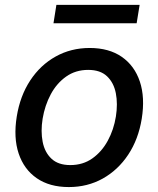

<svg xmlns="http://www.w3.org/2000/svg" viewBox="-20 -747 642 778"><path d="M258.9 11Q180.8 11 128.9 -24.9Q77.1 -60.7 55.6 -125Q34.1 -189.3 47.9 -274.9Q61.4 -358.7 102.6 -421.2Q143.8 -483.7 205.8 -518.1Q267.8 -552.6 343.4 -552.6Q421.5 -552.6 473.4 -516.7Q525.2 -480.8 546.7 -416.4Q568.2 -351.9 554.3 -265.6Q540.8 -182.5 499.5 -120.2Q458.1 -57.9 396.3 -23.4Q334.5 11 258.9 11ZM264.9 -78.1Q316.1 -78.1 354.2 -105.1Q392.4 -132.1 416.7 -176.8Q441.1 -221.6 449.6 -274.9Q457.7 -326.3 449.4 -369.1Q441.1 -411.9 413.7 -437.9Q386.4 -463.8 337.4 -463.8Q286.2 -463.8 247.9 -436.6Q209.5 -409.4 185.5 -364.5Q161.6 -319.6 152.7 -266Q144.5 -214.8 152.9 -172.2Q161.2 -129.6 188.6 -103.9Q215.9 -78.1 264.9 -78.1ZM545.8 -727.3 533.7 -652.7H196.7L208.5 -727.3Z"/></svg>

Font: Inter UI Medium
Style: Italic
Weight: 500
Italic angle: 9.39999°
Designer: Rasmus Andersson
Foundry: rsms
Version: 3.2;8d6f07862